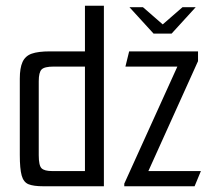

<svg xmlns="http://www.w3.org/2000/svg" viewBox="-20 -649 737 669"><path d="M431 -624H478L547 -564L616 -624H662L578 -532H515ZM131 0Q97 0 79.5 -7Q62 -14 55.5 -37.5Q49 -61 49 -109V-375Q49 -412 58.5 -433Q68 -454 90.5 -462Q113 -470 154 -470H276V-629H342V0ZM276 -53V-417H167Q135 -417 125 -407Q115 -397 115 -366V-108Q115 -72 125 -62.5Q135 -53 161 -53ZM413 -9 598 -417H417L430 -470H670V-436L497 -53H680L658 0H413Z"/></svg>

Font: Smooch Sans Thin Medium
Style: Regular
Weight: 500
Version: Version 1.010